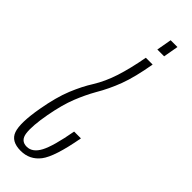

<svg xmlns="http://www.w3.org/2000/svg" viewBox="-262 -612 709 709"><g transform="rotate(45 92.0 -258.0)"><path d="M158.5 -488H123Q110.5 -420 94.5 -370.5Q78.5 -321 54 -281.5Q32 -247 12.2 -199Q-7.5 -151 -20.5 -77.5Q-36 10.5 -23.5 46.2Q-11 82 39 82Q86 82 114.5 45Q143 8 164 -108H128.5Q112 -16.5 93 19.5Q74 55.5 44 55.5Q12.5 55.5 8 21Q3.5 -13.5 16 -82Q28 -146.5 45.2 -189.8Q62.5 -233 82.5 -268Q108 -311 126.5 -360.2Q145 -409.5 158.5 -488ZM167 -539.5 177.5 -598.5H142L131.5 -539.5Z"/></g></svg>

Font: Anybody ExtraCondensed ExtraLight
Style: Italic
Weight: 250
Width: 2
Italic angle: -10°
Version: Version 1.113;gftools[0.9.25]